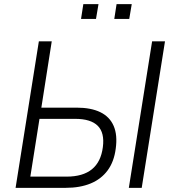

<svg xmlns="http://www.w3.org/2000/svg" viewBox="-20 -904 835 924"><path d="M55 0 167 -705H229L179 -386H348Q418 -386 463 -364Q508 -342 527 -298Q546 -254 537 -189Q529 -126 498 -84Q467 -42 416 -21Q365 0 296 0ZM126 -54H300Q379 -54 422.5 -89.5Q466 -125 475 -196Q484 -265 450.5 -298.5Q417 -332 342 -332H170ZM600 0 712 -705H774L662 0ZM530 -813 541 -884H614L602 -813ZM370 -813 381 -884H454L442 -813Z"/></svg>

Font: Nunito Sans 10pt SemiCondensed Light
Style: Italic
Weight: 300
Width: 4
Italic angle: -9°
Designer: Vernon Adams
Foundry: Vernon Adams
Version: Version 3.101;gftools[0.9.27]